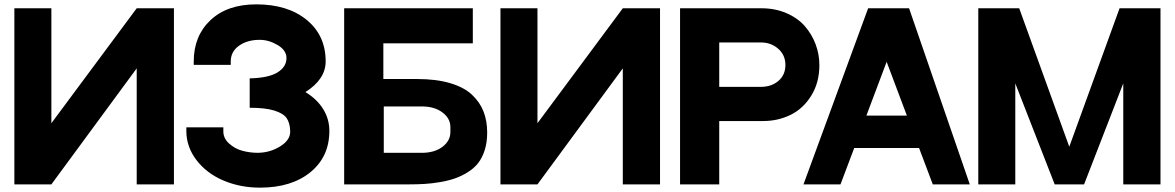

<svg xmlns="http://www.w3.org/2000/svg" viewBox="-20 -847 5397 882"><path d="M46 -809H216V-281L608 -809H779V0H608V-533L216 0H46Z M1383 -424Q1436 -392 1464.5 -346Q1493 -300 1493 -246Q1493 -127 1406 -56Q1319 15 1174 15Q1084 15 1007 -17.5Q930 -50 883 -111Q836 -172 836 -246V-262H1006V-246Q1005 -213 1031.5 -188.5Q1058 -164 1093 -154.5Q1128 -145 1165 -145Q1222 -146 1268.5 -175.5Q1315 -205 1313 -245Q1312 -282 1297 -304Q1282 -326 1240.5 -339Q1199 -352 1127 -352V-487Q1214 -489 1255 -514.5Q1296 -540 1296 -580Q1296 -616 1255.5 -640Q1215 -664 1173 -664Q1116 -664 1078 -637Q1040 -610 1040 -565V-549H870V-565Q870 -682 947 -754.5Q1024 -827 1157 -827Q1302 -827 1389 -755.5Q1476 -684 1476 -565Q1476 -483 1383 -424Z M1896 -484Q1984 -484 2048 -465Q2112 -446 2148.5 -411.5Q2185 -377 2201.5 -334Q2218 -291 2218 -238Q2218 -194 2207 -158.5Q2196 -123 2177 -98.5Q2158 -74 2129 -56Q2100 -38 2070 -27.5Q2040 -17 2002 -10.5Q1964 -4 1930 -2Q1896 0 1856 0H1561V-809H2152V-648H1741V-484ZM2049 -241V-263Q2049 -303 2012.5 -330.5Q1976 -358 1918 -358H1743V-145H1918Q1976 -145 2012.5 -172.5Q2049 -200 2049 -241Z M2279 -809H2449V-281L2841 -809H3012V0H2841V-533L2449 0H2279Z M3478 -809Q3541 -809 3593 -786.5Q3645 -764 3677.5 -726.5Q3710 -689 3727 -643Q3744 -597 3744 -548Q3744 -468 3707 -408Q3670 -348 3612 -319.5Q3554 -291 3486 -291H3284V0H3104V-809H3224ZM3475 -448Q3524 -448 3556 -475.5Q3588 -503 3588 -548.5Q3588 -594 3555 -623Q3522 -652 3475 -652H3284V-448Z M4265 0 4202 -167H3904L3841 0H3671L3968 -809H4156L4435 0ZM3960 -316H4146L4053 -563Z M5123 -809H5311V0H5140V-464L4960 0H4825L4644 -464V0H4474V-809H4662L4892 -173Z"/></svg>

Font: Neutral Face
Style: Bold
Weight: 700
Designer: Vadym Aksieiev
Version: Version 1.039;Fontself Maker 3.5.7